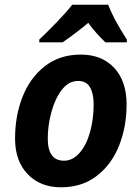

<svg xmlns="http://www.w3.org/2000/svg" viewBox="-20 -786 596 816"><path d="M44 -197Q44 -294 76 -375Q108 -456 171 -505Q234 -554 323 -554Q413 -554 465.5 -497.5Q518 -441 518 -342Q518 -248 486.5 -168Q455 -88 392 -39Q329 10 239 10Q151 10 97.5 -46Q44 -102 44 -197ZM378 -343Q378 -388 362.5 -415Q347 -442 312 -442Q272 -442 243 -404.5Q214 -367 198.5 -310Q183 -253 183 -197Q183 -103 252 -103Q289 -103 318 -136Q347 -169 362.5 -224Q378 -279 378 -343ZM147 -618Q180 -649 221.5 -692Q263 -735 287 -766H440Q462 -706 519 -618V-606H428Q386 -646 355 -689Q312 -652 246 -606H147Z"/></svg>

Font: Noto Sans Display
Style: Bold Italic
Weight: 700
Italic angle: -12°
Designer: Monotype Design team
Foundry: Monotype Imaging Inc.
Version: Version 1.000